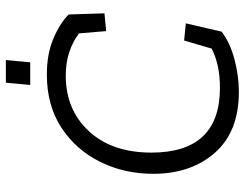

<svg xmlns="http://www.w3.org/2000/svg" viewBox="-112 -732 853 670"><g transform="rotate(-90 315.0 -396.5)"><path d="M354 -718 362 -803H441L433 -718ZM540 -50Q500 -20 442.5 -5Q385 10 330 10Q191 10 117.5 -73.5Q44 -157 44 -289Q44 -390 86 -474.5Q128 -559 205.5 -609.5Q283 -660 390 -660Q461 -660 514 -638Q567 -616 600 -584L604 -459L542 -453L534 -548Q506 -569 469.5 -581.5Q433 -594 386 -594Q268 -594 193 -513.5Q118 -433 118 -295Q118 -56 344 -56Q425 -56 481 -85L509 -181L569 -175Z"/></g></svg>

Font: Zilla Slab
Style: Italic
Weight: 400
Italic angle: -6°
Designer: Typotheque.com
Foundry: Typotheque type foundry
Version: Version 1.1; 2017; ttfautohint (v1.6)